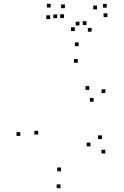

<svg xmlns="http://www.w3.org/2000/svg" viewBox="-20 -977 660 1019"><path d="M538.8 -162.3V-182.3H518.8V-162.3ZM520.8 -238.7V-258.7H500.8V-238.7ZM460 -200.2V-220.2H440V-200.2ZM303.8 -68V-88H283.8V-68ZM182.5 -262.8V-282.8H162.5V-262.8ZM392.7 -643.8V-663.8H372.7V-643.8ZM453.7 -500V-520H433.7V-500ZM476.8 -437.2V-457.2H456.8V-437.2ZM539.2 -483.3V-503.3H519.2V-483.3ZM397.3 -732V-752H377.3V-732ZM87.7 -255.7V-275.7H67.7V-255.7ZM301 21.7V1.7H281V21.7ZM324.3 -933.5V-953.5H304.3V-933.5ZM439 -844.2V-864.2H419V-844.2ZM401.7 -841.8V-861.8H381.7V-841.8ZM494.8 -927.3V-947.3H474.8V-927.3ZM546.5 -936.2V-956.2H526.5V-936.2ZM550 -886.3V-906.3H530V-886.3ZM466.2 -808.8V-828.8H446.2V-808.8ZM376.8 -812.2V-832.2H356.8V-812.2ZM283.3 -880.3V-900.3H263.3V-880.3ZM319.5 -881.2V-901.2H299.5V-881.2ZM245.8 -875.8V-895.8H225.8V-875.8ZM248.8 -937V-957H228.8V-937Z"/></svg>

Font: Monaspace Radon Dots Var
Style: Regular
Weight: 400
Designer: Riley Cran and the Lettermatic Team
Version: Version 1.100 (Monaspace Radon Dots)